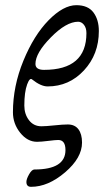

<svg xmlns="http://www.w3.org/2000/svg" viewBox="-20 -434 422 742"><path d="M314 -306Q314 -326 304.5 -338Q295 -350 282 -350Q236 -350 176.5 -289.5Q117 -229 117 -187Q117 -164 150 -164Q314 -164 314 -306ZM362 -314Q362 -224 304.5 -162Q247 -100 164 -100Q138 -100 104 -127Q95 -135 85 -108Q74 -78 74 -26Q74 7 92 30.5Q110 54 140 54Q157 54 190 50.5Q223 47 242 47Q269 47 283 65.5Q297 84 297 117Q297 176 231.5 232Q166 288 100 288Q82 288 82 269Q82 258 92.5 239.5Q103 221 113 221Q233 221 233 146Q233 107 205 107Q194 107 166.5 110.5Q139 114 123 114Q86 114 58 79Q30 44 30 0Q30 -101 70.5 -199.5Q111 -298 168 -356Q225 -414 275 -414Q320 -414 341 -386Q362 -358 362 -314Z"/></svg>

Font: EB Garamond 12
Style: Italic
Weight: 400
Italic angle: -17°
Version: Version 0.016; ttfautohint (v1.8.4)